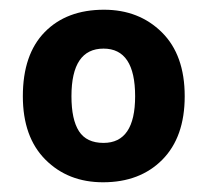

<svg xmlns="http://www.w3.org/2000/svg" viewBox="-20 -742 426 395"><path d="M360 -544Q360 -460 314 -413.5Q268 -367 192 -367Q120 -367 73.5 -413.5Q27 -460 27 -544Q27 -630 72 -676Q117 -722 194 -722Q266 -722 313 -675.5Q360 -629 360 -544ZM127 -544Q127 -496 142.5 -472Q158 -448 193 -448Q258 -448 258 -544Q258 -642 193 -642Q127 -642 127 -544Z"/></svg>

Font: Noto Sans Meetei Mayek
Style: Bold
Weight: 700
Designer: Monotype Design Team and Neelakash Kshetrimayum
Foundry: Monotype Imaging Inc.
Version: Version 2.002; ttfautohint (v1.8.4.7-5d5b)